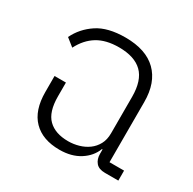

<svg xmlns="http://www.w3.org/2000/svg" viewBox="-130 -688 839 834"><g transform="rotate(30 289.5 -271.0)"><path d="M266 12Q181 12 134.5 -35.5Q88 -83 88 -175V-255H145V-186Q145 -108 180 -73.5Q215 -39 280 -39Q307 -39 333 -46.5Q359 -54 379.5 -69Q400 -84 412.5 -107Q425 -130 425 -162V-345Q425 -427 386 -465Q347 -503 269 -503Q204 -503 161.5 -477Q119 -451 93 -400L54 -431Q80 -485 132 -519.5Q184 -554 272 -554Q375 -554 428.5 -501.5Q482 -449 482 -352V-50H555V0H488Q457 0 442.5 -17Q428 -34 428 -61V-83H425Q409 -41 367.5 -14.5Q326 12 266 12Z"/></g></svg>

Font: IBM Plex Sans Thai Light
Style: Regular
Weight: 300
Designer: Mike Abbink, Paul van der Laan, Pieter van Rosmalen, Ben Mitchell, Mark Frömberg
Foundry: Bold Monday
Version: Version 1.2